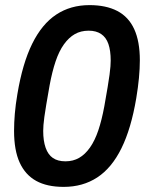

<svg xmlns="http://www.w3.org/2000/svg" viewBox="-20 -719 573 751"><path d="M229 12Q164 12 121.5 -11.5Q79 -35 57 -83Q35 -131 35 -207Q35 -239 38 -274.5Q41 -310 48 -351Q68 -471 106 -548Q144 -625 200 -662Q256 -699 330 -699Q395 -699 439 -676Q483 -653 505 -605Q527 -557 527 -483Q527 -451 523.5 -414Q520 -377 513 -335Q493 -216 455 -139Q417 -62 360.5 -25Q304 12 229 12ZM236 -88Q266 -88 289.5 -101.5Q313 -115 332 -142Q351 -169 364.5 -209Q378 -249 388 -303Q396 -348 401 -378Q406 -408 408.5 -427Q411 -446 412 -459Q413 -472 413 -482Q413 -521 404 -547Q395 -573 375.5 -586Q356 -599 327 -599Q296 -599 272.5 -585.5Q249 -572 230 -545.5Q211 -519 197.5 -479Q184 -439 174 -385Q166 -340 161 -310Q156 -280 153.5 -261.5Q151 -243 150 -230Q149 -217 149 -207Q149 -168 158.5 -141Q168 -114 187 -101Q206 -88 236 -88Z"/></svg>

Font: Archivo ExtraCondensed SemiBold
Style: Italic
Weight: 600
Width: 2
Italic angle: -10°
Designer: Hector Gatti
Foundry: Omnibus-Type
Version: Version 2.001